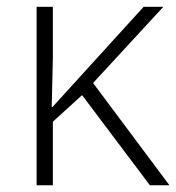

<svg xmlns="http://www.w3.org/2000/svg" viewBox="-20 -551 524 571"><path d="M137.2 0H88.9V-530.8H137.2V-378.9L133.8 -232.9H136.2L407.2 -530.8H465.8L256.8 -304.2L483.9 0H425.8L224.1 -268.1L137.2 -189Z"/></svg>

Font: OpenSans-Light
Style: Regular
Weight: 300
Foundry: Ascender Corporation
Version: Version 1.10